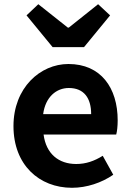

<svg xmlns="http://www.w3.org/2000/svg" viewBox="-20 -878 621 912"><path d="M322 14C392 14 463 -10 518 -48L468 -138C428 -113 388 -99 342 -99C259 -99 199 -147 187 -239H532C536 -252 539 -279 539 -306C539 -461 459 -574 305 -574C171 -574 44 -461 44 -279C44 -95 166 14 322 14ZM185 -336C196 -418 248 -460 307 -460C379 -460 413 -412 413 -336ZM230 -654H379L503 -805L446 -858L307 -747H302L162 -858L106 -805Z"/></svg>

Font: Source Han Sans Old Style Bold
Style: Regular
Weight: 700
Designer: Ryoko NISHIZUKA (kana & ideographs); Paul D. Hunt (Latin, Greek & Cyrillic); Wenlong ZHANG (bopomofo); Sandoll Communica
Foundry: Adobe Systems Incorporated
Version: Version 1.004;PS 1.004;hotconv 1.0.81;makeotf.lib2.5.63406